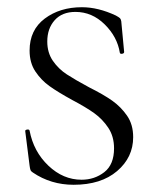

<svg xmlns="http://www.w3.org/2000/svg" viewBox="-20 -500 425 532"><path d="M227 -258Q267 -238 291 -221Q315 -204 332 -179.5Q349 -155 349 -120Q349 -64 304.5 -26Q260 12 184 12Q121 12 71 -22Q66 -25 64.5 -29Q63 -33 62 -41L50 -136Q49 -140 55 -141Q61 -142 62 -138Q73 -80 114 -41Q155 -2 206 -2Q242 -2 269 -23Q296 -44 296 -89Q296 -122 280 -146Q264 -170 241 -186.5Q218 -203 180 -223Q140 -245 117 -261.5Q94 -278 78 -302Q62 -326 62 -360Q62 -417 104 -448.5Q146 -480 207 -480Q252 -480 301 -457Q310 -452 312.5 -449.5Q315 -447 316 -441L324 -356Q324 -352 318.5 -351Q313 -350 312 -354Q305 -398 270 -432.5Q235 -467 189 -467Q152 -467 131.5 -444Q111 -421 111 -385Q111 -354 126.5 -331.5Q142 -309 165 -294Q188 -279 227 -258Z"/></svg>

Font: Cormorant SC Light
Style: Regular
Weight: 300
Designer: Christian Thalmann (Catharsis Fonts)
Foundry: Catharsis Fonts
Version: Version 4.000